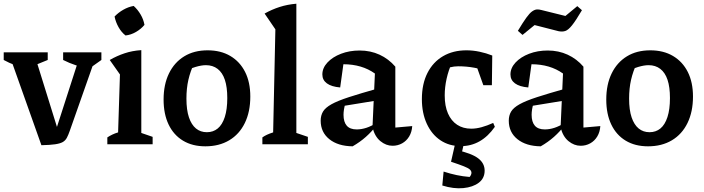

<svg xmlns="http://www.w3.org/2000/svg" viewBox="-31 -777 3790 1034"><path d="M192 5 18 -485H154L288 -54H263L402 -485H490L345 -73Q337 -50 329 -35Q321 -20 307 -12Q293 -4 266 0Q239 4 192 5ZM113 -408Q80 -415 49 -426.5Q18 -438 -11 -454V-495H226V-454ZM450 -408Q376 -420 309 -454V-495H515V-454Z M547 0V-37Q559 -45 573.5 -52Q588 -59 605 -64L615 -376L560 -454Q598 -476 640 -490Q682 -504 730 -507V-61L791 -40V0ZM689 -745Q711 -725 726.5 -698.5Q742 -672 747 -643Q729 -621 701.5 -605Q674 -589 645 -586Q623 -603 607.5 -630.5Q592 -658 586 -688Q606 -709 633 -724.5Q660 -740 689 -745Z M1075 11Q1005 11 954.5 -19.5Q904 -50 877 -106.5Q850 -163 850 -241Q850 -322 879 -381.5Q908 -441 961 -473.5Q1014 -506 1087 -506Q1158 -506 1209.5 -475.5Q1261 -445 1289 -389.5Q1317 -334 1317 -257Q1317 -175 1287.5 -114.5Q1258 -54 1203.5 -21.5Q1149 11 1075 11ZM1083 -65Q1117 -65 1141.5 -85Q1166 -105 1179.5 -146.5Q1193 -188 1193 -249Q1193 -308 1180 -347Q1167 -386 1141 -406Q1115 -426 1078 -426Q1054 -426 1022 -416.5Q990 -407 945 -388L1015 -437Q994 -393 983.5 -347Q973 -301 973 -246Q973 -185 986.5 -145Q1000 -105 1024.5 -85Q1049 -65 1083 -65Z M1382 0V-37Q1393 -45 1407 -51.5Q1421 -58 1440 -64L1452 -619L1394 -704Q1433 -726 1475 -739.5Q1517 -753 1565 -757V-61L1627 -40V0Z M2083 8Q2048 8 2017.5 -17Q1987 -42 1975 -91L1988 -381Q1918 -431 1818 -431Q1801 -431 1784 -429Q1767 -427 1752 -424L1822 -458L1801 -306Q1754 -310 1729.5 -328Q1705 -346 1705 -376Q1705 -411 1732.5 -440.5Q1760 -470 1805.5 -487.5Q1851 -505 1906 -505Q1964 -505 2013 -482.5Q2062 -460 2098 -418V-90L2189 -98Q2187 -66 2172.5 -42Q2158 -18 2134.5 -5Q2111 8 2083 8ZM1868 11Q1789 10 1742.5 -27.5Q1696 -65 1696 -127Q1696 -155 1708.5 -176Q1721 -197 1754 -215.5Q1787 -234 1848.5 -254Q1910 -274 2006 -301V-237L1791 -202L1829 -219Q1824 -204 1821.5 -188Q1819 -172 1819 -159Q1819 -120 1836.5 -100Q1854 -80 1890 -80Q1915 -80 1941.5 -88.5Q1968 -97 1998 -116V-103Q1971 -68 1939.5 -40Q1908 -12 1868 11Z M2451 10Q2388 10 2341 -21.5Q2294 -53 2267.5 -110.5Q2241 -168 2241 -243Q2241 -325 2271 -384Q2301 -443 2355 -474.5Q2409 -506 2481 -506Q2516 -506 2551.5 -498.5Q2587 -491 2620 -478L2604 -389Q2526 -420 2437 -420Q2415 -420 2393 -414.5Q2371 -409 2352 -398L2404 -442Q2384 -398 2374 -352.5Q2364 -307 2364 -263Q2364 -206 2381.5 -166Q2399 -126 2431 -105Q2463 -84 2507 -84Q2533 -84 2562.5 -92Q2592 -100 2625 -115L2634 -94Q2561 10 2451 10ZM2572 -318 2515 -478H2620L2618 -318ZM2351 222 2358 147Q2395 159 2428.5 166Q2462 173 2498 176Q2502 172 2505 165.5Q2508 159 2508 154Q2508 144 2499.5 136Q2491 128 2467 118.5Q2443 109 2398 94L2428 31Q2509 49 2544 75.5Q2579 102 2579 142Q2579 183 2547.5 207Q2516 231 2464 236Q2412 241 2351 222ZM2423 -16H2470L2445 94H2398Z M3096 8Q3061 8 3030.5 -17Q3000 -42 2988 -91L3001 -381Q2931 -431 2831 -431Q2814 -431 2797 -429Q2780 -427 2765 -424L2835 -458L2814 -306Q2767 -310 2742.5 -328Q2718 -346 2718 -376Q2718 -411 2745.5 -440.5Q2773 -470 2818.5 -487.5Q2864 -505 2919 -505Q2977 -505 3026 -482.5Q3075 -460 3111 -418V-90L3202 -98Q3200 -66 3185.5 -42Q3171 -18 3147.5 -5Q3124 8 3096 8ZM2881 11Q2802 10 2755.5 -27.5Q2709 -65 2709 -127Q2709 -155 2721.5 -176Q2734 -197 2767 -215.5Q2800 -234 2861.5 -254Q2923 -274 3019 -301V-237L2804 -202L2842 -219Q2837 -204 2834.5 -188Q2832 -172 2832 -159Q2832 -120 2849.5 -100Q2867 -80 2903 -80Q2928 -80 2954.5 -88.5Q2981 -97 3011 -116V-103Q2984 -68 2952.5 -40Q2921 -12 2881 11ZM2783 -589 2758 -611Q2785 -656 2803 -681Q2821 -706 2834.5 -715.5Q2848 -725 2859.5 -726Q2871 -727 2885 -723L3014 -691L3078 -744L3103 -722Q3070 -666 3049.5 -640.5Q3029 -615 3013 -610Q2997 -605 2977 -609L2848 -642Z M3459 11Q3389 11 3338.5 -19.5Q3288 -50 3261 -106.5Q3234 -163 3234 -241Q3234 -322 3263 -381.5Q3292 -441 3345 -473.5Q3398 -506 3471 -506Q3542 -506 3593.5 -475.5Q3645 -445 3673 -389.5Q3701 -334 3701 -257Q3701 -175 3671.5 -114.5Q3642 -54 3587.5 -21.5Q3533 11 3459 11ZM3467 -65Q3501 -65 3525.5 -85Q3550 -105 3563.5 -146.5Q3577 -188 3577 -249Q3577 -308 3564 -347Q3551 -386 3525 -406Q3499 -426 3462 -426Q3438 -426 3406 -416.5Q3374 -407 3329 -388L3399 -437Q3378 -393 3367.5 -347Q3357 -301 3357 -246Q3357 -185 3370.5 -145Q3384 -105 3408.5 -85Q3433 -65 3467 -65Z"/></svg>

Font: Piazzolla Thin
Style: Bold
Weight: 700
Version: Version 2.005